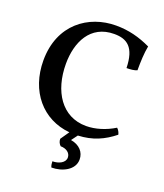

<svg xmlns="http://www.w3.org/2000/svg" viewBox="-165 -793 977 1144"><g transform="rotate(20 324.0 -221.5)"><path d="M352 48 381 9C473 5 541 -26 606 -78C604 -90 595 -107 585 -115C530 -81 466 -61 407 -61C253 -61 168 -195 168 -369C168 -505 227 -634 379 -634C460 -634 513 -599 516 -468C540 -468 565 -470 582 -478C582 -533 584 -586 593 -633C521 -667 452 -685 372 -685C199 -685 35 -571 35 -342C35 -147 153 -8 327 8L289 63C289 80 296 94 307 104C342 104 370 123 370 153C370 186 331 205 291 205C291 216 293 232 298 242C367 242 440 206 440 140C440 93 407 57 352 48Z"/></g></svg>

Font: Vollkorn Semibold
Style: Regular
Weight: 600
Designer: Friedrich Althausen
Foundry: Friedrich Althausen
Version: Version 4.015;PS 004.015;hotconv 1.0.88;makeotf.lib2.5.64775